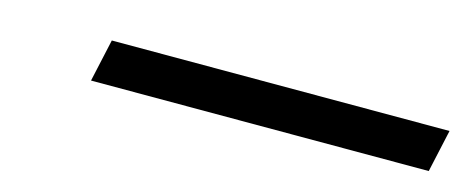

<svg xmlns="http://www.w3.org/2000/svg" viewBox="-22 -918 626 257"><g transform="rotate(15 291.0 -789.5)"><path d="M101 -760 114 -819H582L569 -760Z"/></g></svg>

Font: Noto Serif
Style: Italic
Weight: 400
Italic angle: -12°
Designer: Monotype Design Team
Foundry: Monotype Imaging Inc.
Version: Version 2.013